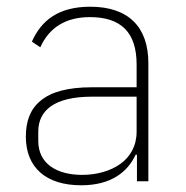

<svg xmlns="http://www.w3.org/2000/svg" viewBox="-20 -540 554 572"><path d="M249 -520C154 -520 103 -479 75 -416L100 -399C127 -459 177 -489 248 -489C340 -489 387 -444 387 -348V-280H254C181 -280 132 -266 101 -240C69 -214 57 -177 57 -133C57 -41 117 12 222 12C310 12 360 -27 384 -79H388V0H422V-352C422 -460 362 -520 249 -520ZM387 -148C387 -105 368 -73 339 -52C310 -31 269 -19 225 -19C148 -19 94 -53 94 -120V-148C94 -211 142 -252 254 -252H387V-148Z"/></svg>

Font: Plexus Sans ExtraLight
Style: Regular
Weight: 250
Version: Version 2.001;PS 002.001;hotconv 1.0.70;makeotf.lib2.5.58329